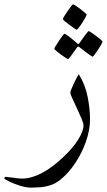

<svg xmlns="http://www.w3.org/2000/svg" viewBox="-97 -588 496 891"><path d="M320.8 -34.7Q320.8 15.1 302 68.6Q283.2 122.1 252.2 168.7Q221.2 215.3 183.6 245.6Q161.1 264.2 135.5 272Q109.9 279.8 86.7 281.2Q63.5 282.7 48.3 282.7Q22.9 282.7 -6.3 273.2Q-35.6 263.7 -56.4 253.2Q-77.1 242.7 -77.1 240.7Q-77.1 238.3 -75 235.4Q-72.8 232.4 -70.8 232.4Q-69.3 232.4 -54.4 234.4Q-39.6 236.3 -21.7 238.5Q-3.9 240.7 5.9 240.7Q46.4 240.7 94.2 216.6Q142.1 192.4 193.8 143.6Q240.7 100.1 265.6 60.1Q290.5 20 290.5 -5.9Q290.5 -15.6 281.2 -37.8Q272 -60.1 260 -85.4Q248 -110.8 238.8 -131.1Q229.5 -151.4 229.5 -157.7Q229.5 -163.1 234.9 -176Q240.2 -189 247.3 -204.1Q254.4 -219.2 260.7 -230.7Q267.1 -242.2 268.6 -243.7Q298.8 -194.8 309.8 -138.2Q320.8 -81.5 320.8 -34.7ZM305.2 -520.5Q305.2 -517.6 299.1 -506.6Q293 -495.6 284.7 -482.4Q276.4 -469.2 268.8 -459.7Q261.2 -450.2 258.3 -450.2Q256.8 -450.2 247.1 -456.8Q237.3 -463.4 225.1 -472.4Q212.9 -481.4 203.9 -489.3Q194.8 -497.1 194.8 -499.5Q194.8 -502.4 201.4 -513.2Q208 -523.9 216.8 -536.6Q225.6 -549.3 232.9 -558.6Q240.2 -567.9 241.7 -567.9Q244.6 -567.9 254.9 -561.3Q265.1 -554.7 276.6 -545.7Q288.1 -536.6 296.6 -529.3Q305.2 -522 305.2 -520.5ZM378.9 -395Q378.9 -392.6 372.8 -381.6Q366.7 -370.6 358.2 -357.4Q349.6 -344.2 342.3 -334.7Q335 -325.2 332 -325.2Q330.6 -325.2 321.5 -331.5Q312.5 -337.9 301 -346.4Q289.6 -355 281 -361.8Q272.5 -368.7 271.5 -369.1Q268.6 -371.6 266.1 -371.6Q263.7 -371.6 261.2 -369.1Q260.3 -368.2 251 -354.5Q241.7 -340.8 231.7 -327.4Q221.7 -314 218.8 -314Q216.8 -314 206.8 -320.3Q196.8 -326.7 184.8 -335.4Q172.9 -344.2 164.1 -351.8Q155.3 -359.4 155.3 -361.8Q155.3 -364.7 161.9 -375.5Q168.5 -386.2 177 -399.2Q185.5 -412.1 192.9 -421.6Q200.2 -431.2 201.7 -431.2Q206.1 -431.2 219.7 -420.9Q233.4 -410.6 246.1 -400.1Q258.8 -389.6 259.8 -388.2Q264.2 -383.8 266.1 -383.8Q269 -383.8 272.5 -389.2Q273.4 -390.6 283 -404.1Q292.5 -417.5 302.5 -430.7Q312.5 -443.8 314.5 -443.8Q316.9 -443.8 326.9 -437Q336.9 -430.2 349.1 -421.1Q361.3 -412.1 370.1 -404.3Q378.9 -396.5 378.9 -395Z"/></svg>

Font: Scheherazade New Rohingya
Style: Regular
Weight: 400
Designer: SIL International
Foundry: SIL International
Version: Version 3.000 ; LngRng